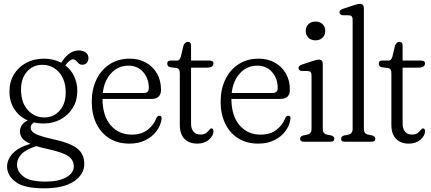

<svg xmlns="http://www.w3.org/2000/svg" viewBox="-20 -750 2282 1016"><path d="M262.5 -13Q347.5 5 386.8 34.2Q426 63.5 426 117.5Q426 172.5 371.8 209.5Q317.5 246.5 213 246.5Q108 246.5 62.8 212.8Q17.5 179 17.5 131.5Q17.5 94 47.2 62Q77 30 141 11Q107 -4 96.2 -20.2Q85.5 -36.5 85.5 -55Q85.5 -72.5 95.8 -87.8Q106 -103 127 -112.5Q82 -132.5 56 -172.2Q30 -212 30 -265.5Q30 -317 53.8 -356.2Q77.5 -395.5 118.8 -417.5Q160 -439.5 212 -439.5Q263.5 -439.5 304 -418L310 -426.5Q347.5 -483 397 -483Q420 -483 434 -472.2Q448 -461.5 448 -443Q448 -427 439.2 -417.2Q430.5 -407.5 415.5 -407.5Q403.5 -407.5 396.2 -414.8Q389 -422 382.2 -429Q375.5 -436 365 -436Q350.5 -436 325.5 -404Q355.5 -381.5 372.2 -346.8Q389 -312 389 -269Q389 -218 365.2 -179.2Q341.5 -140.5 301 -118.5Q260.5 -96.5 210 -96.5Q183 -96.5 159 -102Q142.5 -91 142.5 -75Q142.5 -63 151.8 -53Q161 -43 187 -33.5Q213 -24 262.5 -13ZM202.5 -407Q151.5 -406.5 120 -367.5Q88.5 -328.5 91.5 -266Q94 -203 129.2 -165.5Q164.5 -128 216.5 -128.5Q267.5 -129.5 299 -168.5Q330.5 -207.5 327.5 -270Q325 -333 289.5 -370.5Q254 -408 202.5 -407ZM70 121.5Q70 157 104 184Q138 211 221 211Q291 211 330.8 188Q370.5 165 370.5 131Q370.5 95.5 340.2 75.5Q310 55.5 232 38.5Q197.5 31 172 23Q114 42.5 92 67Q70 91.5 70 121.5Z M832 -275Q832 -226.5 781 -226.5H522.5Q523 -136 566 -86.8Q609 -37.5 677 -37.5Q729.5 -37.5 762.5 -64.2Q795.5 -91 807 -124.5Q813.5 -137.5 823.5 -137.5Q837 -137.5 835 -120Q830.5 -86.5 808.8 -56.8Q787 -27 750.2 -8.5Q713.5 10 664.5 10Q603 10 558.2 -18.2Q513.5 -46.5 489.5 -96.5Q465.5 -146.5 465.5 -212Q465.5 -277 490 -328.5Q514.5 -380 559.8 -409.8Q605 -439.5 667.5 -439.5Q715 -439.5 752.2 -418.8Q789.5 -398 810.8 -361Q832 -324 832 -275ZM659.5 -402.5Q605.5 -402.5 568.5 -363Q531.5 -323.5 524 -258H740.5Q767.5 -258 767.5 -284Q767.5 -334.5 738 -368.5Q708.5 -402.5 659.5 -402.5Z M912 -390.5 882.5 -394Q871 -396.5 868 -402Q865 -407.5 865 -414Q865 -429.5 883 -429.5H916Q924 -429.5 928.5 -433.8Q933 -438 937 -450.5L951 -509Q959 -528.5 974.5 -528.5Q991 -528.5 991 -508.5V-429.5H1088Q1109.5 -429.5 1109.5 -415Q1109.5 -392 1074 -392H991V-96.5Q991 -68.5 1004 -53.2Q1017 -38 1040 -38Q1060.5 -38 1070.8 -46Q1081 -54 1087 -62.2Q1093 -70.5 1099 -70.5Q1109.5 -70.5 1109.5 -54.5Q1109.5 -32 1085.5 -11Q1061.5 10 1024 10Q982 10 956.8 -14.8Q931.5 -39.5 931.5 -90V-361.5Q931.5 -374.5 928 -381.2Q924.5 -388 912 -390.5Z M1514 -275Q1514 -226.5 1463 -226.5H1204.5Q1205 -136 1248 -86.8Q1291 -37.5 1359 -37.5Q1411.5 -37.5 1444.5 -64.2Q1477.5 -91 1489 -124.5Q1495.5 -137.5 1505.5 -137.5Q1519 -137.5 1517 -120Q1512.5 -86.5 1490.8 -56.8Q1469 -27 1432.2 -8.5Q1395.5 10 1346.5 10Q1285 10 1240.2 -18.2Q1195.5 -46.5 1171.5 -96.5Q1147.5 -146.5 1147.5 -212Q1147.5 -277 1172 -328.5Q1196.5 -380 1241.8 -409.8Q1287 -439.5 1349.5 -439.5Q1397 -439.5 1434.2 -418.8Q1471.5 -398 1492.8 -361Q1514 -324 1514 -275ZM1341.5 -402.5Q1287.5 -402.5 1250.5 -363Q1213.5 -323.5 1206 -258H1422.5Q1449.5 -258 1449.5 -284Q1449.5 -334.5 1420 -368.5Q1390.5 -402.5 1341.5 -402.5Z M1649.5 -536.5Q1626.5 -536.5 1612.2 -550.5Q1598 -564.5 1598 -586Q1598 -608 1612.2 -622Q1626.5 -636 1649.5 -636Q1672.5 -636 1686.8 -622.2Q1701 -608.5 1701 -586.5Q1701 -564.5 1686.8 -550.5Q1672.5 -536.5 1649.5 -536.5ZM1688 -411.5V-68Q1688 -42 1711 -37.5L1733.5 -33Q1749 -28 1749 -15.5Q1749 0 1729.5 0H1587.5Q1568 0 1568 -15.5Q1568 -28.5 1583.5 -33L1605.5 -37.5Q1628.5 -42 1628.5 -68V-349Q1628.5 -362 1624.5 -367.5Q1620.5 -373 1610.5 -374L1575.5 -374.5Q1559.5 -377.5 1559.5 -390Q1559.5 -402 1578.5 -408.5L1634 -427Q1647.5 -431.5 1654.8 -433Q1662 -434.5 1667.5 -434.5Q1688 -434.5 1688 -411.5Z M1905.5 -706.5V-68Q1905.5 -42 1928.5 -37.5L1950.5 -33Q1966 -28 1966 -15.5Q1966 0 1946.5 0H1804.5Q1785 0 1785 -15.5Q1785 -28 1800.5 -33L1823 -37.5Q1846 -42 1846 -68V-644Q1846 -657 1841.8 -662.5Q1837.5 -668 1827.5 -669L1792.5 -669.5Q1776.5 -672.5 1776.5 -685Q1776.5 -697 1795.5 -703.5L1851.5 -722Q1865 -726.5 1872 -728Q1879 -729.5 1885 -729.5Q1905.5 -729.5 1905.5 -706.5Z M2031.5 -390.5 2002 -394Q1990.5 -396.5 1987.5 -402Q1984.5 -407.5 1984.5 -414Q1984.5 -429.5 2002.5 -429.5H2035.5Q2043.5 -429.5 2048 -433.8Q2052.5 -438 2056.5 -450.5L2070.5 -509Q2078.5 -528.5 2094 -528.5Q2110.5 -528.5 2110.5 -508.5V-429.5H2207.5Q2229 -429.5 2229 -415Q2229 -392 2193.5 -392H2110.5V-96.5Q2110.5 -68.5 2123.5 -53.2Q2136.5 -38 2159.5 -38Q2180 -38 2190.2 -46Q2200.5 -54 2206.5 -62.2Q2212.5 -70.5 2218.5 -70.5Q2229 -70.5 2229 -54.5Q2229 -32 2205 -11Q2181 10 2143.5 10Q2101.5 10 2076.2 -14.8Q2051 -39.5 2051 -90V-361.5Q2051 -374.5 2047.5 -381.2Q2044 -388 2031.5 -390.5Z"/></svg>

Font: Fraunces 144pt S100 Light
Style: Regular
Weight: 300
Version: Version 1.000; ttfautohint (v1.8.3)